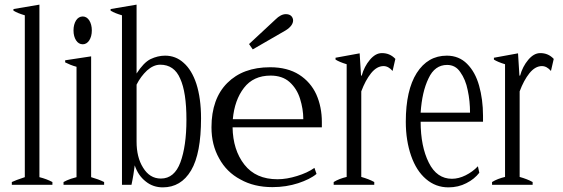

<svg xmlns="http://www.w3.org/2000/svg" viewBox="-20 -797 2426 828"><path d="M31 -12C31 -12 31 0 31 0C31 0 206 0 206 0C206 0 206 -12 206 -12C189 -21 170 -28 150 -33C150 -33 150 -777 150 -777C150 -777 38 -758 38 -758C38 -758 38 -751 38 -751C51 -743 67 -737 87 -731C87 -731 87 -33 87 -33C60 -24 41 -17 31 -12Z M308 -623C315 -612 325 -606 337 -606C348 -606 358 -612 365 -623C372 -634 376 -648 376 -666C376 -683 372 -698 365 -709C358 -720 348 -726 337 -726C325 -726 315 -720 308 -709C301 -698 297 -683 297 -666C297 -648 301 -634 308 -623ZM254 -12C254 -12 254 0 254 0C254 0 429 0 429 0C429 0 429 -12 429 -12C413 -20 394 -27 373 -33C373 -33 373 -554 373 -554C373 -554 261 -537 261 -537C261 -537 261 -528 261 -528C275 -521 291 -514 310 -509C310 -509 310 -33 310 -33C307 -32 299 -30 286 -26C274 -22 263 -17 254 -12Z M609 -14C630 3 655 11 682 11C734 11 775 -13 804 -62C833 -111 847 -186 847 -287C847 -345 840 -394 827 -435C814 -475 795 -506 772 -526C749 -547 722 -557 692 -557C671 -557 650 -552 629 -542C609 -532 589 -511 569 -480C569 -480 569 -777 569 -777C569 -777 457 -758 457 -758C457 -758 457 -751 457 -751C470 -743 486 -737 506 -731C506 -731 506 0 506 0C506 0 547 0 547 0C554 -32 558 -60 561 -84C571 -54 587 -31 609 -14ZM758 -97C741 -51 713 -27 674 -27C641 -27 616 -43 597 -74C578 -104 569 -142 569 -186C569 -186 569 -432 569 -432C581 -456 596 -476 614 -493C632 -509 651 -518 671 -518C711 -518 740 -498 757 -458C775 -419 784 -360 784 -281C784 -204 775 -143 758 -97Z M1070 -584C1070 -584 1212 -666 1212 -666C1233 -679 1244 -694 1244 -709C1244 -716 1241 -723 1236 -728C1231 -733 1223 -736 1213 -736C1198 -736 1183 -728 1168 -713C1168 -713 1054 -607 1054 -607C1054 -607 1070 -584 1070 -584ZM1368 -248C1368 -248 1368 -271 1368 -271C1368 -314 1360 -354 1344 -390C1328 -425 1303 -454 1270 -475C1237 -496 1195 -507 1145 -507C1066 -507 1005 -484 960 -439C915 -394 892 -330 892 -248C892 -197 903 -153 925 -114C946 -75 977 -44 1017 -23C1056 -1 1102 10 1155 10C1195 10 1232 4 1266 -7C1299 -18 1326 -31 1345 -47C1345 -47 1336 -73 1336 -73C1315 -58 1290 -47 1261 -38C1232 -29 1204 -24 1177 -24C1114 -24 1067 -45 1034 -87C1001 -129 984 -183 983 -248C983 -248 1368 -248 1368 -248ZM1288 -283C1288 -283 984 -283 984 -283C989 -338 1005 -383 1032 -418C1059 -453 1097 -471 1147 -471C1180 -471 1208 -462 1229 -443C1250 -424 1265 -400 1274 -371C1283 -342 1288 -313 1288 -283Z M1419 -12C1419 -12 1419 0 1419 0C1419 0 1594 0 1594 0C1594 0 1594 -12 1594 -12C1578 -21 1559 -28 1538 -34C1538 -34 1538 -403 1538 -403C1550 -435 1564 -461 1580 -481C1597 -502 1615 -512 1634 -512C1648 -512 1661 -505 1673 -491C1673 -491 1685 -543 1685 -543C1669 -560 1650 -568 1627 -568C1608 -568 1591 -558 1575 -539C1559 -520 1547 -497 1540 -471C1540 -471 1537 -471 1537 -471C1537 -471 1531 -567 1531 -567C1531 -567 1427 -548 1427 -548C1427 -548 1427 -540 1427 -540C1438 -533 1455 -526 1475 -520C1475 -520 1475 -34 1475 -34C1454 -29 1435 -22 1419 -12Z M2063 -272C2063 -272 2063 -298 2063 -298C2063 -345 2057 -389 2046 -428C2035 -467 2018 -498 1994 -522C1971 -545 1942 -557 1907 -557C1852 -557 1809 -532 1777 -482C1746 -433 1730 -363 1730 -272C1730 -217 1738 -168 1753 -125C1768 -82 1789 -49 1817 -25C1845 -1 1877 11 1914 11C1942 11 1968 5 1991 -7C2015 -19 2033 -34 2047 -52C2047 -52 2041 -80 2041 -80C2026 -64 2008 -51 1988 -41C1968 -31 1948 -26 1929 -26C1886 -26 1852 -49 1829 -96C1806 -142 1794 -201 1794 -272C1794 -272 2063 -272 2063 -272ZM2007 -311C2007 -311 1794 -311 1794 -311C1798 -371 1809 -420 1828 -459C1846 -498 1873 -517 1908 -517C1932 -517 1951 -507 1965 -486C1980 -465 1991 -439 1997 -408C2004 -376 2007 -344 2007 -311Z M2102 -12C2102 -12 2102 0 2102 0C2102 0 2277 0 2277 0C2277 0 2277 -12 2277 -12C2261 -21 2242 -28 2221 -34C2221 -34 2221 -403 2221 -403C2233 -435 2247 -461 2263 -481C2280 -502 2298 -512 2317 -512C2331 -512 2344 -505 2356 -491C2356 -491 2368 -543 2368 -543C2352 -560 2333 -568 2310 -568C2291 -568 2274 -558 2258 -539C2242 -520 2230 -497 2223 -471C2223 -471 2220 -471 2220 -471C2220 -471 2214 -567 2214 -567C2214 -567 2110 -548 2110 -548C2110 -548 2110 -540 2110 -540C2121 -533 2138 -526 2158 -520C2158 -520 2158 -34 2158 -34C2137 -29 2118 -22 2102 -12Z"/></svg>

Font: BUSH 25 TRIRONG 0515 A
Style: Regular
Weight: 400
Designer: Katatrad Team
Foundry: CadsonDemak